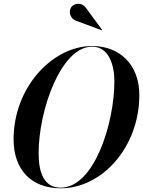

<svg xmlns="http://www.w3.org/2000/svg" viewBox="-20 -1009 774 1039"><path d="M393.5 -896 531 -845 533 -847 444.5 -967C419.5 -1000.5 378 -990.5 364.5 -968.5C349 -944 361.5 -905.5 393.5 -896ZM309 10C531.5 10 734 -212 734 -495C734 -658 629 -760 478.5 -760C265.5 -760 53.5 -538 53.5 -255C53.5 -92 148 10 309 10ZM478.5 -756.5C570 -756.5 599 -654.5 599 -570C599 -338 488 6.5 309 6.5C217.5 6.5 189 -75.5 189 -180C189 -412 309.5 -756.5 478.5 -756.5Z"/></svg>

Font: Bodoni* 48pt Medium
Style: Italic
Weight: 500
Italic angle: -13°
Version: Version 2.3